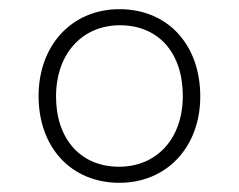

<svg xmlns="http://www.w3.org/2000/svg" viewBox="-20 -535 520 418"><path d="M240 -137C343 -137 416 -215 416 -325C416 -438 345 -515 240 -515C137 -515 64 -437 64 -326C64 -213 136 -137 240 -137ZM239 -172C156 -172 102 -232 102 -325C102 -418 159 -480 241 -480C325 -480 378 -420 378 -326C378 -233 321 -172 239 -172Z"/></svg>

Font: Noto Sans Devanagari SemiCondensed ExtraLight
Style: Regular
Weight: 200
Width: 4
Designer: Jelle Bosma - Monotype Design Team
Foundry: Monotype Imaging Inc.
Version: Version 2.004